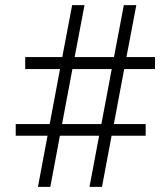

<svg xmlns="http://www.w3.org/2000/svg" viewBox="-20 -731 626 751"><path d="M367.7 -200.2H214.4L176.8 0H128.4L166 -200.2H41.5V-245.6H174.3L214.8 -460.9H78.6V-507.8H223.6L262.2 -710.9H310.5L272 -507.8H425.8L464.4 -710.9H513.2L474.6 -507.8H586.4V-460.9H465.8L425.3 -245.6H549.8V-200.2H416.5L378.9 0H330.1ZM222.7 -245.6H376.5L417 -460.9H263.2Z"/></svg>

Font: Shabnam Thin FD
Style: Thin-FD
Weight: 100
Foundry: DejaVu fonts team - Redesigned by Saber Rastikerdar - Based on Vazir font
Version: Version 5.0.0